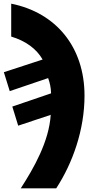

<svg xmlns="http://www.w3.org/2000/svg" viewBox="-20 -785 528 1045"><path d="M93 240H286C376 102 440 -79 440 -264C440 -529 285 -716 41 -765V-586C120 -562 178 -520 212 -461L1 -392L33 -289L242 -360C252 -332 257 -309 258 -277L47 -205L79 -101L256 -160C247 -15 164 130 93 240Z"/></svg>

Font: Noto Sans UI Black
Style: Italic
Weight: 900
Italic angle: -372°
Designer: Monotype Design Team
Foundry: Monotype Imaging Inc.
Version: Version 1.901